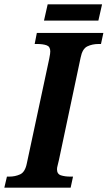

<svg xmlns="http://www.w3.org/2000/svg" viewBox="-41 -866 497 886"><path d="M-21 0 -9 -51H2Q29 -51 52 -61.5Q75 -72 83 -113L186 -594Q189 -608 190 -616.5Q191 -625 191 -629Q191 -651 174 -657Q157 -663 130 -663H119L129 -714H436L425 -663H414Q385 -663 362 -652Q339 -641 331 -600L231 -128Q228 -114 225 -103Q222 -92 222 -85Q222 -63 240 -57Q258 -51 285 -51H296L285 0ZM162 -771 179 -846H430L413 -771Z"/></svg>

Font: Noto Serif Condensed
Style: Bold Italic
Weight: 700
Width: 3
Italic angle: -12°
Designer: Monotype Design Team
Foundry: Monotype Imaging Inc.
Version: Version 2.014